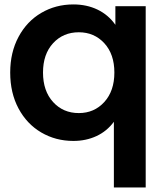

<svg xmlns="http://www.w3.org/2000/svg" viewBox="-20 -622 743 858"><path d="M631.1 215.6H488.9V-77.8Q457.8 -35.6 411.1 -13.9Q364.4 7.8 307.8 7.8Q228.9 7.8 164.4 -30Q100 -67.8 62.8 -137.2Q25.6 -206.7 25.6 -297.8Q25.6 -387.8 62.8 -457.2Q100 -526.7 164.4 -564.4Q228.9 -602.2 307.8 -602.2Q367.8 -602.2 416.1 -578.9Q464.4 -555.6 495.6 -511.1V-594.4H631.1ZM491.1 -297.8Q491.1 -380 446.1 -428.9Q401.1 -477.8 332.2 -477.8Q262.2 -477.8 217.2 -428.9Q172.2 -380 172.2 -297.8Q172.2 -215.6 217.2 -166.1Q262.2 -116.7 332.2 -116.7Q401.1 -116.7 446.1 -166.1Q491.1 -215.6 491.1 -297.8Z"/></svg>

Font: Paperlogy 7 Bold
Style: Regular
Weight: 700
Designer: redesigned by Lee Juim, glyphs from Gmarket Sans & Montserrat
Foundry: PT&
Version: Version 1.001